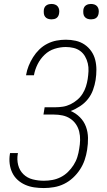

<svg xmlns="http://www.w3.org/2000/svg" viewBox="-20 -944 540 972"><path d="M202 8Q177 8 153 4.5Q129 1 107.5 -8.5Q86 -18 69 -33.5Q52 -49 42 -70Q32 -91 29 -115Q26 -139 30 -164L31 -169H71L70 -165Q65 -136 72 -108.5Q79 -81 98.5 -62Q118 -43 145.5 -36Q173 -29 202 -29Q224 -29 245.5 -33Q267 -37 287 -47Q307 -57 323.5 -73Q340 -89 352.5 -108.5Q365 -128 371.5 -149Q378 -170 381 -191Q385 -213 385.5 -235Q386 -257 381 -277.5Q376 -298 364.5 -315Q353 -332 335.5 -343.5Q318 -355 297 -359.5Q276 -364 254 -364H200L206 -401H260Q279 -401 298.5 -404Q318 -407 336.5 -416Q355 -425 371 -438.5Q387 -452 398 -469.5Q409 -487 415 -506Q421 -525 424 -544Q427 -564 428 -584Q429 -604 424.5 -623Q420 -642 410.5 -658.5Q401 -675 386 -686Q371 -697 352 -701.5Q333 -706 313 -706Q285 -706 256.5 -697Q228 -688 206 -667Q184 -646 170.5 -619Q157 -592 152 -564V-563H112V-564Q116 -588 125 -610.5Q134 -633 147.5 -654.5Q161 -676 179 -693.5Q197 -711 219.5 -722.5Q242 -734 266 -738.5Q290 -743 313 -743Q339 -743 363.5 -737.5Q388 -732 408 -718.5Q428 -705 442 -685Q456 -665 462 -641Q468 -617 468 -591Q468 -565 464 -539Q460 -514 451 -489Q442 -464 425.5 -443Q409 -422 385.5 -406.5Q362 -391 338 -382Q364 -371 384.5 -350.5Q405 -330 415 -303Q425 -276 425.5 -246Q426 -216 421 -185Q417 -159 408.5 -134Q400 -109 385 -86Q370 -63 349.5 -44Q329 -25 304.5 -13Q280 -1 253.5 3.5Q227 8 202 8ZM441 -846Q431 -846 422.5 -849Q414 -852 408.5 -859Q403 -866 402 -875.5Q401 -885 402 -895Q403 -901 406 -907Q409 -913 415 -917Q421 -921 427.5 -922.5Q434 -924 440 -924Q450 -924 458.5 -921Q467 -918 472.5 -911Q478 -904 479.5 -894.5Q481 -885 479 -875Q478 -869 475 -863Q472 -857 466.5 -853Q461 -849 454 -847.5Q447 -846 441 -846ZM241 -846Q231 -846 222.5 -849Q214 -852 208.5 -859Q203 -866 202 -875.5Q201 -885 202 -895Q203 -901 206 -907Q209 -913 215 -917Q221 -921 227.5 -922.5Q234 -924 240 -924Q250 -924 258.5 -921Q267 -918 272.5 -911Q278 -904 279.5 -894.5Q281 -885 279 -875Q278 -869 275 -863Q272 -857 266.5 -853Q261 -849 254 -847.5Q247 -846 241 -846Z"/></svg>

Font: Iosevka SS18 Extralight
Style: Italic
Weight: 200
Italic angle: -9°
Monospace: yes
Designer: Belleve Invis
Foundry: Belleve Invis
Version: Version 25.1.1; ttfautohint (v1.8.4)